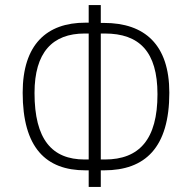

<svg xmlns="http://www.w3.org/2000/svg" viewBox="-20 -741 760 762"><path d="M316 -108C186 -108 117 -188 117 -372C117 -533 188 -608 316 -608H332V-108ZM396 -608C533 -608 605 -536 605 -367C605 -188 533 -108 396 -108H380V-608ZM319 -651C165 -651 70 -564 70 -373C70 -155 162 -65 319 -65H332V1H380V-65H393C556 -65 652 -155 652 -373C652 -564 554 -650 393 -650H380V-721H332V-651Z"/></svg>

Font: Perun ExtraLight
Style: Regular
Weight: 200
Foundry: Copyright (c) Stefan Peev, Context Ltd, 2016
Version: Version 1.089